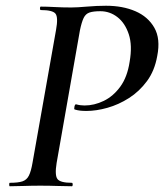

<svg xmlns="http://www.w3.org/2000/svg" viewBox="-20 -648 571 668"><path d="M14 0Q12 0 12 -6Q12 -12 14 -12Q43 -12 58 -17Q73 -22 80.5 -37Q88 -52 93 -81L175 -544Q183 -588 173 -600.5Q163 -613 122 -613Q119 -613 119 -619Q119 -625 122 -625Q143 -625 170 -623.5Q197 -622 228 -622Q248 -622 282.5 -625Q317 -628 349 -628Q407 -628 451 -609Q495 -590 517 -551.5Q539 -513 527 -453Q518 -402 491.5 -366Q465 -330 429 -307Q393 -284 354 -273Q315 -262 281 -262Q269 -262 259.5 -263Q250 -264 240 -267Q237 -268 239 -277Q241 -286 245 -285Q252 -283 259.5 -282Q267 -281 274 -281Q308 -281 341 -297Q374 -313 398.5 -346.5Q423 -380 431 -433Q441 -490 428 -529Q415 -568 388.5 -588.5Q362 -609 329 -609Q305 -609 291.5 -604.5Q278 -600 271 -585.5Q264 -571 258 -542L177 -81Q170 -38 180 -25Q190 -12 230 -12Q233 -12 233 -6Q233 0 230 0Q208 0 180 -1Q152 -2 120 -2Q90 -2 62.5 -1Q35 0 14 0Z"/></svg>

Font: Cormorant Light SemiBold
Style: Italic
Weight: 600
Italic angle: -10°
Version: Version 4.000